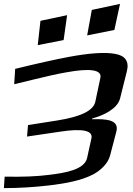

<svg xmlns="http://www.w3.org/2000/svg" viewBox="-85 -936 685 987"><path d="M389 -323V-327C449 -343 518 -377 532 -429L567 -569C580 -619 560 -650 507 -659C454 -669 373 -663 266 -643C198 -630 107 -610 -7 -582L-12 -503C-10 -504 24 -512 91 -528C160 -545 214 -557 255 -564C380 -587 440 -577 431 -536L405 -413C395 -367 330 -336 211 -317L59 -293L54 -234L223 -259C339 -277 394 -265 385 -225L363 -125C350 -63 249 -47 166 -37C105 -29 29 -26 -61 -28L-65 31C14 31 92 26 169 17C253 7 333 -8 393 -39C431 -59 470 -94 481 -137L513 -259C530 -322 458 -325 389 -323ZM242 -730 260 -858 123 -829 109 -704ZM503 -782 532 -916 387 -885 363 -754Z"/></svg>

Font: Gamestation Warped
Style: Italic
Weight: 400
Designer: Jonas Hecksher
Foundry: Jonas Hecksher, Playtypeª, e-types AS
Version: Version 1.003